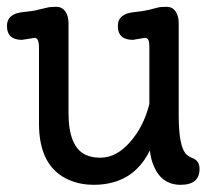

<svg xmlns="http://www.w3.org/2000/svg" viewBox="-21 -525 622 553"><path d="M410.6 -91.8Q362.3 7.3 248.5 7.3Q211.4 7.3 179.7 -5.9Q91.3 -43 91.3 -168.5V-387.7Q91.3 -416 78.6 -416L42.5 -410.2Q-1 -410.2 -1 -450.2Q-1 -485.8 45.9 -490.2Q73.7 -492.7 89.4 -497.1L114.3 -502.9Q123.5 -505.4 140.6 -505.4Q157.7 -505.4 167 -492.2Q176.3 -479 176.3 -458.5V-200.2Q176.3 -102.1 225.6 -79.1Q243.7 -70.8 268.1 -70.8Q314 -70.8 353.5 -115.7Q393.1 -160.6 409.2 -225.6V-387.7Q409.2 -406.2 405.8 -411.1Q402.3 -416 396 -416L361.8 -410.2Q318.4 -410.2 318.4 -450.2Q318.4 -485.8 366.2 -490.2Q391.6 -492.7 407.7 -496.6L432.1 -502.9Q440.9 -505.4 458.3 -505.4Q475.6 -505.4 484.6 -492.2Q493.7 -479 493.7 -458.5V-192.9Q493.7 -101.1 516.1 -80.1Q522.9 -73.7 534.2 -69.3Q553.7 -61.5 553.7 -38.6Q553.7 7.3 499.3 7.3Q444.8 7.3 421.9 -46.9Q413.6 -65.9 410.6 -91.8Z"/></svg>

Font: Oldenburg
Style: Regular
Weight: 400
Designer: Nicole Fally
Foundry: Nicole Fally
Version: Version 1.001